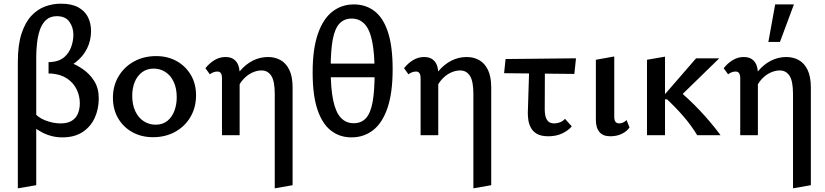

<svg xmlns="http://www.w3.org/2000/svg" viewBox="-20 -735 4488 1044"><path d="M77 289V-399Q77 -491 97 -552Q117 -613 150 -648.5Q183 -684 224.5 -699.5Q266 -715 311 -715Q369 -715 405 -695.5Q441 -676 458 -642.5Q475 -609 475 -566Q475 -515 453.5 -471.5Q432 -428 391.5 -396.5Q351 -365 293 -346L359 -396Q394 -384 430.5 -359Q467 -334 492 -295Q517 -256 517 -200Q517 -142 495 -94Q473 -46 429 -17Q385 12 319 12Q262 12 210 -14.5Q158 -41 122 -87L160 -129Q184 -97 226 -80.5Q268 -64 310 -64Q346 -64 369 -77.5Q392 -91 403 -116Q414 -141 414 -173Q414 -213 397 -248.5Q380 -284 345.5 -307.5Q311 -331 260 -335H244V-397L260 -398Q302 -401 328.5 -423.5Q355 -446 367 -479.5Q379 -513 379 -546Q379 -586 357.5 -616.5Q336 -647 289 -647Q252 -647 229.5 -625.5Q207 -604 196 -570Q185 -536 181 -497Q177 -458 177 -424V272Z M812 11Q749 11 699.5 -16.5Q650 -44 622 -92.5Q594 -141 594 -203Q594 -269 625 -320.5Q656 -372 709 -401Q762 -430 829 -430Q892 -430 941 -402.5Q990 -375 1018 -327Q1046 -279 1046 -217Q1046 -151 1016 -99.5Q986 -48 933 -18.5Q880 11 812 11ZM826 -57Q865 -57 890.5 -78Q916 -99 928.5 -133Q941 -167 941 -206Q941 -255 924.5 -290Q908 -325 879.5 -343.5Q851 -362 815 -362Q778 -362 751.5 -341.5Q725 -321 712 -288Q699 -255 699 -214Q699 -165 716 -129.5Q733 -94 762 -75.5Q791 -57 826 -57Z M1474 289V-224Q1474 -294 1455 -323Q1436 -352 1402 -352Q1376 -352 1349 -339Q1322 -326 1299.5 -300Q1277 -274 1264 -234L1224 -251Q1251 -309 1283.5 -347.5Q1316 -386 1355 -405.5Q1394 -425 1438 -425Q1475 -425 1505 -408.5Q1535 -392 1553 -355.5Q1571 -319 1571 -259V272ZM1187 0V-310Q1187 -319 1185 -327.5Q1183 -336 1177.5 -341Q1172 -346 1163 -346Q1151 -346 1140.5 -342Q1130 -338 1121 -331L1097 -364Q1118 -391 1146 -408Q1174 -425 1206 -425Q1233 -425 1250 -413.5Q1267 -402 1275 -382Q1283 -362 1283 -334V0Z M1891 12Q1827 12 1779.5 -25Q1732 -62 1706 -139.5Q1680 -217 1680 -341Q1680 -469 1708.5 -551Q1737 -633 1787.5 -672Q1838 -711 1904 -711Q1969 -711 2016.5 -674.5Q2064 -638 2089.5 -560.5Q2115 -483 2115 -359Q2115 -230 2087 -148Q2059 -66 2008.5 -27Q1958 12 1891 12ZM1903 -65Q1945 -65 1970 -92.5Q1995 -120 2006 -180Q2017 -240 2017 -338Q2017 -446 2003.5 -511Q1990 -576 1962 -605Q1934 -634 1892 -634Q1852 -634 1826.5 -607.5Q1801 -581 1789.5 -521Q1778 -461 1778 -361Q1778 -253 1792 -188Q1806 -123 1834 -94Q1862 -65 1903 -65ZM1739 -315V-389H2042V-315Z M2554 289V-224Q2554 -294 2535 -323Q2516 -352 2482 -352Q2456 -352 2429 -339Q2402 -326 2379.5 -300Q2357 -274 2344 -234L2304 -251Q2331 -309 2363.5 -347.5Q2396 -386 2435 -405.5Q2474 -425 2518 -425Q2555 -425 2585 -408.5Q2615 -392 2633 -355.5Q2651 -319 2651 -259V272ZM2267 0V-310Q2267 -319 2265 -327.5Q2263 -336 2257.5 -341Q2252 -346 2243 -346Q2231 -346 2220.5 -342Q2210 -338 2201 -331L2177 -364Q2198 -391 2226 -408Q2254 -425 2286 -425Q2313 -425 2330 -413.5Q2347 -402 2355 -382Q2363 -362 2363 -334V0Z M2721 -337 2729 -414 3112 -418 3103 -333ZM2850 -121 2859 -410H2943L2942 -137Q2942 -125 2945 -107.5Q2948 -90 2959 -77Q2970 -64 2994 -64Q3009 -64 3025 -70Q3041 -76 3052 -89L3089 -48Q3070 -25 3037 -9.5Q3004 6 2962 6Q2922 6 2899 -7.5Q2876 -21 2865.5 -42.5Q2855 -64 2852.5 -85Q2850 -106 2850 -121Z M3298 6Q3259 6 3239.5 -17Q3220 -40 3220 -84V-410L3320 -428V-100Q3320 -82 3326.5 -73Q3333 -64 3348 -64Q3358 -64 3368.5 -69Q3379 -74 3387 -82L3403 -42Q3389 -21 3361.5 -7.5Q3334 6 3298 6Z M3771 0Q3738 -54 3697 -101.5Q3656 -149 3607 -195H3589V-215L3765 -418H3891L3656 -189V-255Q3724 -199 3784.5 -135Q3845 -71 3898 0ZM3498 0V-410L3596 -427V0Z M4292 289V-224Q4292 -294 4273 -323Q4254 -352 4220 -352Q4194 -352 4167 -339Q4140 -326 4117.5 -300Q4095 -274 4082 -234L4042 -251Q4069 -309 4101.5 -347.5Q4134 -386 4173 -405.5Q4212 -425 4256 -425Q4293 -425 4323 -408.5Q4353 -392 4371 -355.5Q4389 -319 4389 -259V272ZM4005 0V-310Q4005 -319 4003 -327.5Q4001 -336 3995.5 -341Q3990 -346 3981 -346Q3969 -346 3958.5 -342Q3948 -338 3939 -331L3915 -364Q3936 -391 3964 -408Q3992 -425 4024 -425Q4051 -425 4068 -413.5Q4085 -402 4093 -382Q4101 -362 4101 -334V0ZM4158 -507 4195 -711H4297L4221 -507Z"/></svg>

Font: Ysabeau Infant SemiBold
Style: Regular
Weight: 600
Designer: Christian Thalmann (Catharsis Fonts)
Version: Version 2.002; featfreeze: ss01,ss02,lnum